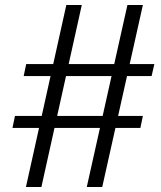

<svg xmlns="http://www.w3.org/2000/svg" viewBox="-20 -735 646 770"><path d="M308 -715 146 15H84L246 -715ZM553 -715 390 15H328L491 -715ZM599 -478 588 -430H75L85 -478ZM553 -270 543 -222H30L40 -270Z"/></svg>

Font: Pathway Extreme Condensed Light
Style: Italic
Weight: 300
Width: 3
Italic angle: -8°
Version: Version 1.001;gftools[0.9.26]